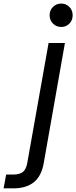

<svg xmlns="http://www.w3.org/2000/svg" viewBox="-144 -787 424 1067"><path d="M126 -547.9H216.8L99.1 119.1Q86.4 191.9 43.9 225.8Q1.5 259.8 -69.8 259.8H-124L-109.9 183.1H-71.8Q-34.2 183.1 -16.1 168Q2 152.8 7.8 117.2ZM196.8 -637.2Q168.9 -637.2 150.4 -655.8Q131.8 -674.3 131.8 -702.1Q131.8 -730 150.4 -748.5Q168.9 -767.1 196.8 -767.1Q223.1 -767.1 241.5 -748.5Q259.8 -730 259.8 -702.1Q259.8 -674.3 241.5 -655.8Q223.1 -637.2 196.8 -637.2Z"/></svg>

Font: SVN-Poppins
Style: Italic
Weight: 400
Italic angle: -10°
Designer: Ninad Kale (Devanagari), Jonny Pinhorn (Latin)
Foundry: Indian Type Foundry
Version: Version 3.002 2017